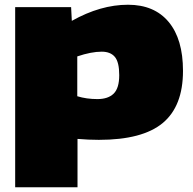

<svg xmlns="http://www.w3.org/2000/svg" viewBox="-20 -580 815 810"><path d="M44 210V-550H280L283 -492Q404 -560 520 -560Q631 -560 691.5 -487.5Q752 -415 752 -281Q752 -132 666.5 -61Q581 10 397 10Q353 10 307 6V210ZM391 -162Q436 -162 459.5 -185Q483 -208 483 -263Q483 -318 464.5 -340Q446 -362 409 -362Q365 -362 306 -342V-174Q345 -162 391 -162Z"/></svg>

Font: Georama Extended Black
Style: Regular
Weight: 900
Width: 7
Designer: Jean-Baptiste Levee
Foundry: Production Type
Version: Version 1.000